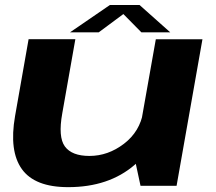

<svg xmlns="http://www.w3.org/2000/svg" viewBox="-20 -747 870 772"><path d="M545 0H690L794 -589H606.5L521.5 -109.5ZM283 -589.5H95L40.5 -280Q16 -139.5 68 -67Q120 5.5 254 5.5Q417.5 5.5 521.5 -84.2Q625.5 -174 638.5 -249L556 -297.5Q542.5 -218 478.5 -169Q414.5 -120 339.5 -120Q269 -120 241 -158Q213 -196 230.5 -292ZM261.5 -617H377L476 -690.5L548.5 -617H664.5L541 -727H422Z"/></svg>

Font: Anybody Expanded
Style: Bold Italic
Weight: 700
Width: 7
Italic angle: -10°
Version: Version 1.113;gftools[0.9.25]